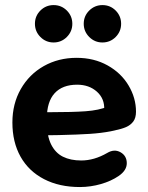

<svg xmlns="http://www.w3.org/2000/svg" viewBox="-20 -729 587 759"><path d="M29 -244.8Q29 -318.8 62.2 -377Q95.4 -435.2 153.1 -467.8Q210.9 -500.4 282.9 -500.4Q351.7 -500.4 405.4 -470.4Q459 -440.4 488.3 -391Q517.6 -341.7 517.6 -287.5Q517.6 -262.8 506.7 -248.4Q495.7 -234 478.1 -226.5Q460.5 -219 431.8 -213L417.8 -210Q380.4 -202.8 335.2 -199.8Q290 -196.8 212.8 -195Q180.5 -194.8 144.7 -194L148.2 -285.5H178.9Q265.9 -285.5 318.3 -289.2Q370.7 -292.8 408.5 -308.4L391.9 -295.2Q394.1 -338.7 363.2 -366.5Q332.2 -394.2 284.9 -394.2Q226.9 -394.2 196 -360.5Q165.2 -326.8 165.2 -260.6L165.2 -247.3Q165.2 -192.4 181.9 -158.5Q198.7 -124.6 228.7 -109.6Q258.6 -94.6 301.2 -94.6Q326.6 -94.6 352.3 -102Q377.9 -109.4 403.9 -124.4Q431.9 -141.1 456.5 -127.1Q481 -113.1 481.2 -84.2Q481.4 -55.3 448.9 -33.2Q419.3 -13 378.9 -1.4Q338.4 10.2 296.7 10.4Q214.9 10.6 154.2 -20.8Q93.5 -52.2 61.2 -109.7Q29 -167.2 29 -244.8ZM118.1 -635.1Q118.1 -665.8 139.7 -687.4Q161.4 -708.9 192 -708.9Q222.6 -708.9 244.3 -687.3Q265.9 -665.6 265.9 -635Q265.9 -604.4 244.1 -582.7Q222.4 -561.1 191.9 -561.1Q161.2 -561.1 139.6 -582.9Q118.1 -604.6 118.1 -635.1ZM311 -635.1Q311 -665.8 332.8 -687.4Q354.6 -708.9 385 -708.9Q415.8 -708.9 437.3 -687.3Q458.8 -665.6 458.8 -635Q458.8 -604.4 437.2 -582.7Q415.6 -561.1 384.9 -561.1Q354.3 -561.1 332.7 -582.9Q311 -604.6 311 -635.1Z"/></svg>

Font: SN Pro Thin
Style: Regular
Weight: 200
Designer: Tobias Whetton
Foundry: Supernotes
Version: Version 1.003;Glyphs 3.3 (3324)